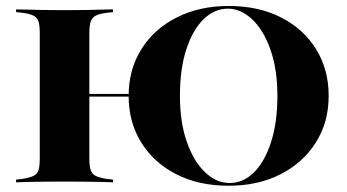

<svg xmlns="http://www.w3.org/2000/svg" viewBox="-20 -602 1146 634"><path d="M734.7 11.3Q636.3 11.3 562.1 -26.6Q487.9 -64.5 446.4 -131.5Q404.8 -198.4 404.8 -285.5Q404.8 -372.6 446.8 -439.5Q488.7 -506.5 563.7 -544.4Q638.7 -582.3 734.7 -582.3Q833.9 -582.3 908.1 -544.4Q982.3 -506.5 1023.8 -439.5Q1065.3 -372.6 1065.3 -285.5Q1065.3 -198.4 1023 -131.5Q980.6 -64.5 906.5 -26.6Q832.3 11.3 734.7 11.3ZM204.8 -283.1V-291.9H484.7V-283.1ZM737.9 2.4Q783.1 2.4 818.5 -32.7Q854 -67.7 875 -132.7Q896 -197.6 896 -285.5Q896 -373.4 873 -438.3Q850 -503.2 812.5 -538.3Q775 -573.4 732.3 -573.4Q687.9 -573.4 652 -538.3Q616.1 -503.2 595.2 -438.7Q574.2 -374.2 574.2 -285.5Q574.2 -197.6 597.2 -132.7Q620.2 -67.7 657.7 -32.7Q695.2 2.4 737.9 2.4ZM181.5 -2.4Q150.8 -2.4 122.6 -2Q94.4 -1.6 71.8 -1.2Q49.2 -0.8 33.1 0V-8.9L54.8 -11.3Q78.2 -15.3 90.3 -21Q102.4 -26.6 106.9 -39.5Q111.3 -52.4 111.3 -78.2V-492.7Q111.3 -518.5 106.9 -531.5Q102.4 -544.4 90.3 -550.4Q78.2 -556.5 54.8 -559.7L33.1 -562.1V-571Q49.2 -571 71.8 -570.2Q94.4 -569.4 122.6 -569Q150.8 -568.5 181.5 -568.5H193.5H205.6Q236.3 -568.5 264.1 -569Q291.9 -569.4 314.9 -570.2Q337.9 -571 353.2 -571V-562.1L332.3 -559.7Q308.1 -556.5 296.4 -550.4Q284.7 -544.4 279.8 -531.5Q275 -518.5 275 -492.7V-78.2Q275 -52.4 279.8 -39.5Q284.7 -26.6 296.4 -21Q308.1 -15.3 332.3 -11.3L353.2 -8.9V0Q337.9 -0.8 314.9 -1.2Q291.9 -1.6 264.1 -2Q236.3 -2.4 205.6 -2.4H193.5Z"/></svg>

Font: Playfair 144pt SemiExpanded Black
Style: Regular
Weight: 900
Width: 6
Designer: Claus Eggers Sørensen
Foundry: Claus Eggers Sørensen
Version: Version 2.203